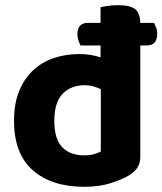

<svg xmlns="http://www.w3.org/2000/svg" viewBox="-20 -704 625 739"><path d="M520 -101Q520 -77 510 -60.5Q500 -44 478 -30Q450 -13 406 1Q362 15 305 15Q179 15 106.5 -48.5Q34 -112 34 -239Q34 -305 53.5 -353Q73 -401 107 -433Q141 -465 187 -480.5Q233 -496 286 -496Q309 -496 329.5 -492.5Q350 -489 367 -483V-529H290Q286 -537 282 -548Q278 -559 278 -572Q278 -595 288.5 -605.5Q299 -616 317 -616H367V-676Q378 -679 396 -681.5Q414 -684 436 -684Q480 -684 499.5 -669.5Q519 -655 520 -616H573Q576 -610 580.5 -599Q585 -588 585 -574Q585 -529 545 -529H520ZM368 -361Q355 -367 339.5 -371.5Q324 -376 307 -376Q253 -376 221 -343Q189 -310 189 -238Q189 -169 219.5 -137.5Q250 -106 304 -106Q325 -106 341.5 -110.5Q358 -115 368 -121Z"/></svg>

Font: Baloo Chettan 2
Style: Bold
Weight: 700
Designer: Maithili Shingre, Unnati Kotecha and Ek Type
Foundry: Ek Type
Version: Version 1.640;hotconv 1.0.111;makeotfexe 2.5.65597; ttfautoh